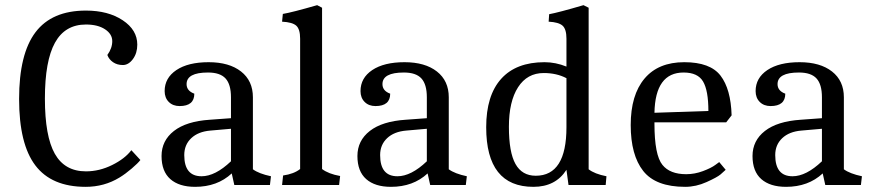

<svg xmlns="http://www.w3.org/2000/svg" viewBox="-20 -717 3380 744"><path d="M312 7Q180 7 117 -76Q54 -159 54 -333.5Q54 -508 117.5 -592Q181 -676 313 -676Q399 -676 455.5 -638.5Q512 -601 512 -544Q512 -511 495 -488Q478 -465 456 -465Q434 -465 418 -476Q402 -487 396 -504Q415 -530 415 -557.5Q415 -585 387 -603.5Q359 -622 313 -622Q232 -622 193 -551.5Q154 -481 154 -335Q154 -189 192.5 -121Q231 -53 313 -53Q365 -53 414.5 -77.5Q464 -102 489 -135L524 -97Q515 -85 490.5 -64Q466 -43 443 -29Q384 7 312 7Z M736 7Q674 7 640 -23Q606 -53 606 -112.5Q606 -172 654 -209.5Q702 -247 793 -253L875 -259V-340Q875 -390 854 -413Q833 -436 786 -436Q703 -436 703 -391Q703 -365 733 -354Q733 -306 676 -306Q650 -306 634 -322Q618 -338 618 -364Q618 -415 663.5 -445.5Q709 -476 788.5 -476Q868 -476 914 -440Q960 -404 960 -340V-61Q983 -44 1030 -34L1026 0H888L878 -45Q822 7 736 7ZM694 -116Q694 -34 761 -34Q814 -34 875 -92V-218L795 -211Q748 -207 721 -181.5Q694 -156 694 -116Z M1143 -567Q1143 -604 1128 -617.5Q1113 -631 1073 -633L1076 -663Q1112 -669 1209 -697L1228 -687V-62Q1253 -43 1298 -35L1294 0H1073L1077 -37Q1119 -43 1143 -62Z M1495 7Q1433 7 1399 -23Q1365 -53 1365 -112.5Q1365 -172 1413 -209.5Q1461 -247 1552 -253L1634 -259V-340Q1634 -390 1613 -413Q1592 -436 1545 -436Q1462 -436 1462 -391Q1462 -365 1492 -354Q1492 -306 1435 -306Q1409 -306 1393 -322Q1377 -338 1377 -364Q1377 -415 1422.5 -445.5Q1468 -476 1547.5 -476Q1627 -476 1673 -440Q1719 -404 1719 -340V-61Q1742 -44 1789 -34L1785 0H1647L1637 -45Q1581 7 1495 7ZM1453 -116Q1453 -34 1520 -34Q1573 -34 1634 -92V-218L1554 -211Q1507 -207 1480 -181.5Q1453 -156 1453 -116Z M2047 7Q1864 7 1864 -224Q1864 -347 1922 -411.5Q1980 -476 2090 -476Q2133 -476 2175 -459V-567Q2175 -604 2160 -617.5Q2145 -631 2106 -633L2108 -662Q2142 -668 2241 -697L2261 -687V-61Q2284 -43 2330 -34L2327 0H2183L2175 -59Q2133 7 2047 7ZM2056 -36Q2175 -36 2175 -224V-414Q2137 -434 2087 -434Q2023 -434 1987.5 -379Q1952 -324 1952 -225.5Q1952 -127 1977.5 -81.5Q2003 -36 2056 -36Z M2516 -243V-238Q2516 -116 2547 -78Q2576 -42 2639 -42Q2672 -42 2704 -54Q2736 -66 2752 -78L2767 -89L2792 -59Q2785 -52 2772 -41Q2759 -30 2718 -11.5Q2677 7 2635 7Q2521 7 2472.5 -54.5Q2424 -116 2424 -232.5Q2424 -349 2477.5 -412.5Q2531 -476 2631.5 -476Q2732 -476 2772 -424Q2812 -372 2815 -270L2794 -243ZM2629 -436Q2519 -436 2516 -280L2725 -287Q2725 -366 2704.5 -401Q2684 -436 2629 -436Z M3026 7Q2964 7 2930 -23Q2896 -53 2896 -112.5Q2896 -172 2944 -209.5Q2992 -247 3083 -253L3165 -259V-340Q3165 -390 3144 -413Q3123 -436 3076 -436Q2993 -436 2993 -391Q2993 -365 3023 -354Q3023 -306 2966 -306Q2940 -306 2924 -322Q2908 -338 2908 -364Q2908 -415 2953.5 -445.5Q2999 -476 3078.5 -476Q3158 -476 3204 -440Q3250 -404 3250 -340V-61Q3273 -44 3320 -34L3316 0H3178L3168 -45Q3112 7 3026 7ZM2984 -116Q2984 -34 3051 -34Q3104 -34 3165 -92V-218L3085 -211Q3038 -207 3011 -181.5Q2984 -156 2984 -116Z"/></svg>

Font: Caladea
Style: Regular
Weight: 400
Designer: Carolina Giovagnoli and Andres Torresi
Foundry: Carolina Giovagnoli and Andres Torresi
Version: Version 1.002